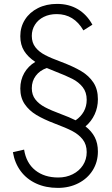

<svg xmlns="http://www.w3.org/2000/svg" viewBox="-20 -726 560 960"><path d="M44.5 35 100.5 22Q111 89 156.2 125.2Q201.5 161.5 271.5 161.5Q311 161.5 343.5 145.2Q376 129 394.8 100Q413.5 71 413.5 34.5Q413.5 -3.5 393.5 -28.8Q373.5 -54 342 -70.5Q310.5 -87 255.5 -107.5Q199 -129 162 -151.2Q125 -173.5 103.2 -205.8Q81.5 -238 81.5 -283.5Q81.5 -326 101.2 -360.8Q121 -395.5 156.5 -416.5Q120 -440.5 100.8 -471.2Q81.5 -502 81.5 -545Q81.5 -591 104.8 -627.8Q128 -664.5 169.8 -685.5Q211.5 -706.5 265.5 -706.5Q324.5 -706.5 369.2 -680Q414 -653.5 442 -602.5L397 -574Q350 -655.5 263.5 -655.5Q227 -655.5 198.8 -641.5Q170.5 -627.5 154.8 -602.5Q139 -577.5 139 -546.5Q139 -513 156.8 -490Q174.5 -467 205 -451Q235.5 -435 287.5 -416Q347 -393.5 385.8 -370.5Q424.5 -347.5 447 -313.5Q469.5 -279.5 469.5 -230Q469.5 -189 453.2 -154Q437 -119 407.5 -94Q438 -70.5 453.8 -40Q469.5 -9.5 469.5 31.5Q469.5 83.5 443.8 125Q418 166.5 372.2 190Q326.5 213.5 269.5 213.5Q208.5 213.5 160.8 191.5Q113 169.5 83.2 129.2Q53.5 89 44.5 35ZM287.5 -154.5Q326 -140.5 358 -124.5Q384 -142 398.8 -168.2Q413.5 -194.5 413.5 -227Q413.5 -265 393.5 -290.2Q373.5 -315.5 342.2 -331.5Q311 -347.5 255.5 -369Q243 -374 214 -386Q179 -374 159 -347.2Q139 -320.5 139 -285Q139 -251.5 156.8 -228.8Q174.5 -206 204.8 -190Q235 -174 287.5 -154.5Z"/></svg>

Font: HK Grotesk Light
Style: Regular
Weight: 300
Designer: Alfredo Marco Pradil
Foundry: Hanken Design Co.
Version: Version 3.001